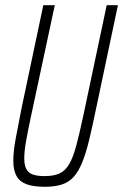

<svg xmlns="http://www.w3.org/2000/svg" viewBox="-20 -708 472 736"><path d="M152 8Q109 8 82.5 -1.5Q56 -11 43.5 -33Q31 -55 31 -92Q31 -127 40 -176Q49 -225 63 -295L146 -688H190L99 -263Q87 -207 80 -167.5Q73 -128 73 -101Q73 -75 81 -60Q89 -45 106 -39Q123 -33 151 -33Q186 -33 208 -43Q230 -53 245 -78.5Q260 -104 272 -148.5Q284 -193 299 -263L389 -688H432L349 -295Q334 -222 321.5 -170.5Q309 -119 294.5 -84Q280 -49 261.5 -29Q243 -9 216.5 -0.5Q190 8 152 8Z"/></svg>

Font: Saira ExtraCondensed ExtraLight
Style: Italic
Weight: 250
Width: 2
Italic angle: -12°
Designer: Hector Gatti with collaboration of the Omnibus-Type team
Foundry: Omnibus-Type
Version: Version 1.101